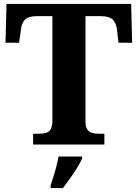

<svg xmlns="http://www.w3.org/2000/svg" viewBox="-20 -734 699 975"><path d="M148 0V-55H179Q198 -55 213 -59Q228 -63 237 -77Q246 -91 246 -119V-652H168Q123 -652 106 -633.5Q89 -615 86 -582L77 -517H8L13 -714H646L651 -517H582L574 -582Q571 -615 553.5 -633.5Q536 -652 491 -652H414V-118Q414 -91 423 -77.5Q432 -64 446.5 -59.5Q461 -55 480 -55H510V0ZM237 207.6Q243 188 251.5 162Q260 136 266.7 109.5Q273.5 83 277 61H397V71Q388 92 371.5 118.5Q354.9 145 335.5 172Q316.1 199 300 221H237Z"/></svg>

Font: Noto Serif Hentaigana EL
Style: Regular
Weight: 400
Designer: Kazuhiro Yamada
Foundry: nipponia
Version: Version 1.000